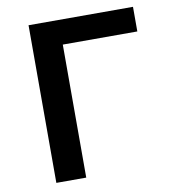

<svg xmlns="http://www.w3.org/2000/svg" viewBox="-81 -789 783 860"><g transform="rotate(-10 311.0 -358.5)"><path d="M106 -717H581V-605H242V0H106Z"/></g></svg>

Font: Nebula Sans Semibold
Style: Regular
Weight: 600
Designer: Paul D. Hunt for Adobe (as Source Sans)
Foundry: Nebula Entertainment & Broadcasting LLC
Version: Version 1.010